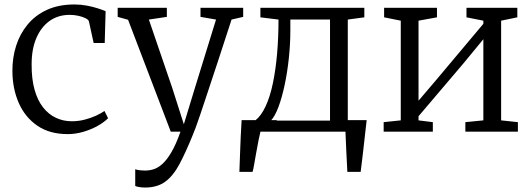

<svg xmlns="http://www.w3.org/2000/svg" viewBox="-20 -589 2377 859"><path d="M283 11Q202 11 147.2 -26.5Q92.5 -64 64.2 -127.8Q36 -191.5 35.5 -270.5Q35 -330 52 -383.8Q69 -437.5 103.5 -479.2Q138 -521 190.2 -545Q242.5 -569 313 -569Q342 -569 369.2 -563.8Q396.5 -558.5 418.2 -551.5Q440 -544.5 452.5 -539L448.5 -396.5H399L378 -492.5Q376.5 -500.5 363.2 -507.2Q350 -514 331 -518.2Q312 -522.5 292 -522.5Q240.5 -522.5 202.5 -495.8Q164.5 -469 143 -419.5Q121.5 -370 121.5 -301.5Q121 -236.5 134.5 -188.2Q148 -140 172.5 -108.8Q197 -77.5 230 -62Q263 -46.5 301 -46.5Q331.5 -46.5 359.2 -53.8Q387 -61 409.8 -71.5Q432.5 -82 447.5 -92.5L463.5 -60Q445 -41.5 415.8 -25.2Q386.5 -9 352 1Q317.5 11 283 11Z M629 250Q615.5 250 603.2 248Q591 246 585 243V168Q591 171 604.2 172.5Q617.5 174 630.5 174Q649 174 668 168Q687 162 706.8 144.2Q726.5 126.5 747 91.8Q767.5 57 787.5 0H744L553 -500.5L506.5 -513.5V-554H726.5V-513.5L646 -501.5L751 -194.5L802.5 -33L852 -195.5L946.5 -501.5L877 -513.5V-554H1068V-513.5L1016 -501.5Q981 -393 954.2 -312.2Q927.5 -231.5 908.5 -174.2Q889.5 -117 876.8 -79Q864 -41 855.5 -18.2Q847 4.5 842 16Q811 92.5 783.2 144.8Q755.5 197 719.8 223.5Q684 250 629 250Z M1106 0V-49.5L1122 -50Q1148.5 -70.5 1168.5 -113.8Q1188.5 -157 1201 -217.2Q1213.5 -277.5 1219.8 -350Q1226 -422.5 1226 -501.5L1145 -511.5V-554H1610V-511.5L1536 -501.5V0ZM1192 -49.5H1456.5V-501.5H1279V-453.5Q1279 -391.5 1272.2 -328.2Q1265.5 -265 1253.5 -208.8Q1241.5 -152.5 1225.8 -110.5Q1210 -68.5 1192 -49.5ZM1051 180Q1052.5 141.5 1053.8 103Q1055 64.5 1056.8 25.5Q1058.5 -13.5 1061 -51.5H1220L1147 -8.5Q1142 12 1136.5 39.8Q1131 67.5 1126 96Q1121 124.5 1117 147.2Q1113 170 1110 180ZM1534 180Q1533 157.5 1531.8 135Q1530.5 112.5 1529.5 90Q1528.5 67.5 1527.5 45Q1526.5 22.5 1525.5 0L1476 -51.5H1620.5Q1618 -28.5 1615.2 -5.5Q1612.5 17.5 1610 40.8Q1607.5 64 1604.8 87.2Q1602 110.5 1599.2 133.8Q1596.5 157 1593.5 180Z M1696.5 0V-42.5L1773 -50.5V-496.5L1698.5 -511.5V-554H1935V-511.5L1852.5 -496.5V-138.5L1933 -233L2142.5 -482.5V-496.5L2067 -511.5V-554H2294.5V-511.5L2222 -496.5V-50.5L2297 -42.5V0H2062V-42.5L2142.5 -50.5V-413.5L2053.5 -305.5L1852.5 -69V-50.5L1916.5 -42.5V0Z"/></svg>

Font: Merriweather 20pt Light
Style: Regular
Weight: 300
Version: Version 2.100